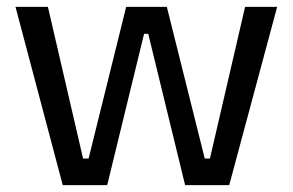

<svg xmlns="http://www.w3.org/2000/svg" viewBox="-20 -537 849 557"><path d="M162 0 25 -517H119L221 -77H237L346 -517H464L574 -77H589L691 -517H784L645 0H517L410 -439H398L291 0Z"/></svg>

Font: Bricolage Grotesque 96pt ExtraBold
Style: Regular
Weight: 400
Version: Version 1.001;gftools[0.9.33.dev8+g029e19f]